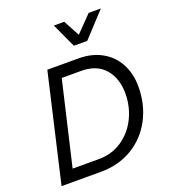

<svg xmlns="http://www.w3.org/2000/svg" viewBox="-166 -1065 1042 1183"><g transform="rotate(-20 355.0 -473.0)"><path d="M487 -787H399L326 -946H394L451 -840L554 -946H634ZM32 0 195 -704H399Q487 -704 552.5 -667Q618 -630 652.5 -564.5Q687 -499 687 -416Q687 -298 637 -203Q587 -108 497 -54Q407 0 291 0ZM304 -78Q391 -78 457.5 -123Q524 -168 560.5 -242.5Q597 -317 597 -403Q597 -502 543.5 -564Q490 -626 388 -626H261L133 -78Z"/></g></svg>

Font: CBA Beacon Sans
Style: Italic
Weight: 400
Italic angle: -13°
Designer: Wei Huang
Foundry: Wei Huang
Version: Version 1.002